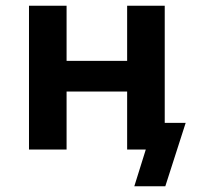

<svg xmlns="http://www.w3.org/2000/svg" viewBox="-20 -521 703 669"><path d="M448 128 488 0H430V-93H627L556 128ZM81 0V-501H212V-309H423V-501H554V0H423V-202H212V0Z"/></svg>

Font: Nunito Sans 7pt SemiCondensed
Style: Bold
Weight: 700
Width: 4
Designer: Vernon Adams
Foundry: Vernon Adams
Version: Version 3.101;gftools[0.9.27]